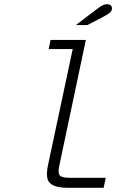

<svg xmlns="http://www.w3.org/2000/svg" viewBox="-20 -899 672 919"><path d="M309 0Q260 0 235.5 -11.5Q211 -23 206.5 -46Q202 -69 209 -105L328 -664H213L222 -708H391L263 -102Q257 -72 265.5 -60Q274 -48 314 -48H486L476 0ZM343 -779 443 -855Q460 -868 471 -873.5Q482 -879 492 -879Q502 -879 509 -874Q516 -869 516 -859Q516 -846 503.5 -836.5Q491 -827 464 -813L398 -779Z"/></svg>

Font: Atkinson Hyperlegible Mono ExtraLight
Style: Italic
Weight: 200
Italic angle: -12°
Monospace: yes
Designer: Elliott Scott, Megan Eiswerth, Linus Boman, Theodore Petrosky, Letters from Sweden
Foundry: Applied Design Works, Letters from Sweden
Version: Version 2.001